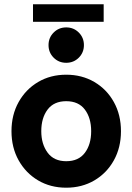

<svg xmlns="http://www.w3.org/2000/svg" viewBox="-20 -873 625 906"><path d="M34.2 -253.9Q34.2 -331.1 67.9 -391.4Q101.6 -451.7 159.9 -486.1Q218.3 -520.5 292.5 -520.5Q366.7 -520.5 425.3 -486.1Q483.9 -451.7 517.3 -391.4Q550.8 -331.1 550.8 -253.9Q550.8 -176.8 517.3 -116.5Q483.9 -56.2 425.3 -21.7Q366.7 12.7 292.5 12.7Q218.3 12.7 159.9 -21.7Q101.6 -56.2 67.9 -116.5Q34.2 -176.8 34.2 -253.9ZM174.8 -253.9Q174.8 -193.4 204.6 -152.8Q234.4 -112.3 292.5 -112.3Q350.6 -112.3 380.4 -151.9Q410.2 -191.4 410.2 -253.9Q410.2 -316.4 380.4 -356Q350.6 -395.5 292.5 -395.5Q234.4 -395.5 204.6 -356Q174.8 -316.4 174.8 -253.9ZM209 -660.2Q209 -695.3 233.2 -719.5Q257.3 -743.7 292.5 -743.7Q327.6 -743.7 351.8 -719.5Q376 -695.3 376 -660.2Q376 -625 351.8 -600.8Q327.6 -576.7 292.5 -576.7Q257.3 -576.7 233.2 -600.8Q209 -625 209 -660.2ZM135.7 -770V-853H469.2V-770Z"/></svg>

Font: Giphurs
Style: Bold
Weight: 700
Version: Version 0.920; ttfautohint (v1.8.4.7-5d5b)